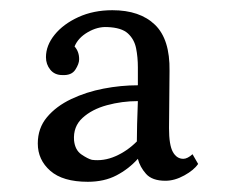

<svg xmlns="http://www.w3.org/2000/svg" viewBox="-20 -736 449 376"><path d="M152 -380Q103 -380 78.5 -401.5Q54 -423 54 -455Q54 -485 72 -506.5Q90 -528 119.5 -542Q149 -556 183 -562.5Q217 -569 250 -569V-604Q250 -624 246.5 -641.5Q243 -659 230.5 -670.5Q218 -682 190 -683Q171 -684 152 -673Q133 -662 126 -645Q135 -635 135 -620Q135 -611 127.5 -599.5Q120 -588 102 -589Q87 -589 78.5 -599.5Q70 -610 70 -624Q70 -647 87 -668Q104 -689 133.5 -702.5Q163 -716 200 -716Q254 -716 283.5 -687.5Q313 -659 312 -597Q312 -569 311.5 -541Q311 -513 311 -485Q311 -452 318.5 -438.5Q326 -425 339 -425Q347 -425 357 -434L368 -415Q360 -403 341 -392.5Q322 -382 304 -382Q278 -382 266 -395.5Q254 -409 250 -425Q232 -405 208 -392.5Q184 -380 152 -380ZM160 -423Q183 -420 206 -430Q229 -440 248 -459Q248 -471 248.5 -492.5Q249 -514 250 -538Q219 -538 189.5 -530Q160 -522 141.5 -505Q123 -488 125 -461Q127 -442 139.5 -433.5Q152 -425 160 -423Z"/></svg>

Font: Lora
Style: Regular
Weight: 400
Designer: Olga Karpushina, Alexei Vanyashin (Cyrillic)
Foundry: Cyreal
Version: Version 3.005; ttfautohint (v1.8.4.7-5d5b)